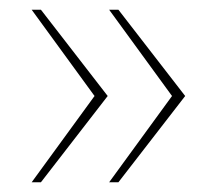

<svg xmlns="http://www.w3.org/2000/svg" viewBox="-20 -456 436 394"><path d="M204 -82 333 -259 204 -436H223L360 -259L223 -82ZM45 -82 174 -259 45 -436H64L201 -259L64 -82Z"/></svg>

Font: Montagu Slab 144pt Thin
Style: Regular
Weight: 250
Version: Version 1.000